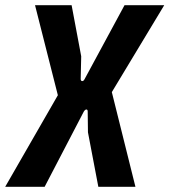

<svg xmlns="http://www.w3.org/2000/svg" viewBox="-36 -720 653 740"><path d="M-16 0 187 -353 99 -700H240L277 -503L275 -416Q275 -408 280.5 -407.5Q286 -407 290 -415L444 -700H597L395 -365L486 0H343L303 -210L302 -290Q302 -298 297 -298Q292 -298 287 -290L136 0Z"/></svg>

Font: Finlandica SemiBold
Style: Italic
Weight: 600
Italic angle: -8°
Designer: Niklas Ekholm, Juho Hiilivirta, Jaakko Suomalainen
Foundry: Helsinki Type Studio
Version: Version 1.063